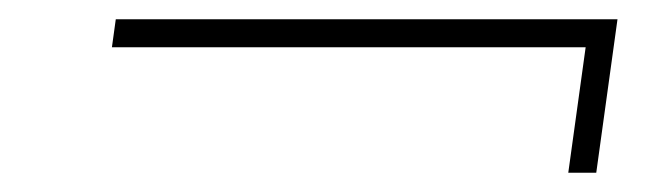

<svg xmlns="http://www.w3.org/2000/svg" viewBox="-20 -304 690 199"><path d="M620 -284 598 -125H569L587 -255H96L100 -284Z"/></svg>

Font: Fivo Sans Thin
Style: Regular
Weight: 250
Foundry: Alexander Slobzheninov
Version: 1.0